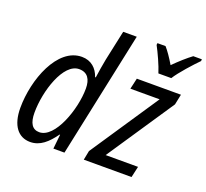

<svg xmlns="http://www.w3.org/2000/svg" viewBox="-131 -924 1174 1092"><g transform="rotate(20 456.0 -378.0)"><path d="M707 -606H785C810 -647 879 -723 911 -755L912 -766H860C829 -743 793 -711 756 -674C733 -713 710 -746 692 -766H643L642 -755C662 -718 694 -649 707 -606ZM476 0H765L780 -67H584L856 -473L869 -536H602L587 -470H764L487 -56ZM184 -60C142 -60 121 -92 121 -156C121 -287 181 -475 276 -475C327 -475 349 -440 349 -384C349 -258 279 -60 184 -60ZM154 10C214 10 257 -30 298 -87H301L292 0H359L520 -760H438L399 -578C391 -539 386 -503 380 -463H376C360 -511 324 -546 267 -546C119 -546 36 -325 36 -154C36 -47 82 10 154 10Z"/></g></svg>

Font: Noto Sans Display SemiCondensed
Style: Italic
Weight: 400
Width: 4
Italic angle: -12°
Designer: Monotype Design Team
Foundry: Monotype Imaging Inc.
Version: Version 1.900